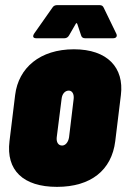

<svg xmlns="http://www.w3.org/2000/svg" viewBox="-20 -720 493 748"><path d="M121 -571H231C239 -571 245 -575 249 -582L275 -627C277 -631 279 -631 281 -627L296 -582C298 -575 303 -571 311 -571H421C433 -571 438 -579 433 -589L384 -690C381 -697 376 -700 368 -700H202C195 -700 188 -697 184 -690L113 -589C106 -578 109 -571 121 -571ZM202 8C334 8 415 -57 429 -170L451 -350C464 -456 399 -528 268 -528C136 -528 52 -456 39 -350L17 -170C3 -57 70 8 202 8ZM222 -153C207 -153 199 -166 201 -185L220 -335C222 -354 233 -367 248 -367C261 -367 269 -354 267 -335L249 -185C246 -166 235 -153 222 -153Z"/></svg>

Font: Barlow Condensed Black
Style: Italic
Weight: 900
Width: 3
Italic angle: -7°
Designer: Jeremy Tribby
Foundry: Tribby Type
Version: Version 1.422;hotconv 1.0.109;makeotfexe 2.5.65596